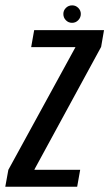

<svg xmlns="http://www.w3.org/2000/svg" viewBox="-51 -711 416 731"><path d="M-30.9 0H242.8L254.3 -64.6H79.9L80.9 -67.3L334 -532.4L345 -596.2H79.1L67.7 -531.6H236.6L236.1 -531L-19.2 -64.4ZM223.4 -624.1Q237.4 -624.1 247.1 -634.3Q256.7 -644.5 256.7 -657.8Q256.7 -671.3 246.9 -681Q237.2 -690.6 223.9 -690.6Q209.8 -690.6 200 -681Q190.2 -671.3 190.2 -657.8Q190.2 -643.7 199.9 -633.9Q209.6 -624.1 223.4 -624.1Z"/></svg>

Font: Anybody Thin Condensed
Style: Italic
Weight: 100
Width: 3
Italic angle: -10°
Version: Version 1.113;gftools[0.9.25]